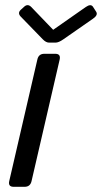

<svg xmlns="http://www.w3.org/2000/svg" viewBox="-20 -720 393 740"><path d="M60.1 -655.8Q46.4 -669.9 60.5 -682.6L72.8 -693.8Q86.9 -707 100.6 -692.9L184.6 -605.5H185.5L310.5 -692.9Q330.1 -706.5 338.4 -693.8L350.6 -674.8Q358.9 -662.1 338.4 -647.9L224.1 -568.4Q206.1 -555.7 193.8 -555.7H169.4Q157.2 -555.7 145 -568.4ZM32.7 0Q10.7 0 15.6 -22L124 -490.7Q128.9 -512.7 150.9 -512.7H192.9Q214.8 -512.7 210 -490.7L101.6 -22Q96.7 0 74.7 0Z"/></svg>

Font: Istok
Style: Italic
Weight: 500
Italic angle: -13°
Designer: Andrey V. Panov
Foundry: Andrey V. Panov
Version: Version 1.0.3